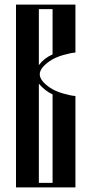

<svg xmlns="http://www.w3.org/2000/svg" viewBox="-20 -820 400 840"><path d="M310 0H50V-800H310V-590Q291 -589 256 -579Q221 -569 198 -553Q154 -523 154 -495Q154 -467 198 -437Q221 -421 256 -411Q291 -401 310 -400ZM210 -407Q177 -422 150 -454V-20H210ZM150 -535Q173 -566 210 -582V-780H150Z"/></svg>

Font: Oglavie Unicode
Style: Normal
Weight: 400
Version: Version 1.1